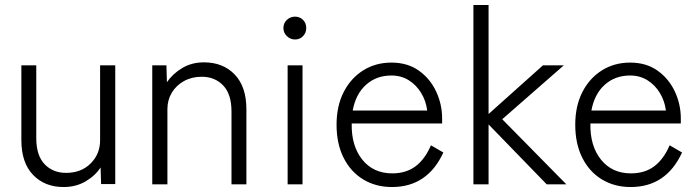

<svg xmlns="http://www.w3.org/2000/svg" viewBox="-20 -742 2813 773"><path d="M236 11Q160 11 113 -38Q66 -87 66 -178V-479H126V-186Q126 -116 159.5 -81Q193 -46 246 -46Q307 -46 345 -84Q383 -122 383 -177V-479H444V-1H387L385 -68Q364 -35 325 -12Q286 11 236 11Z M593 0V-479H650L652 -411Q675 -445 713.5 -468Q752 -491 801 -491Q878 -491 925 -442Q972 -393 972 -302V0H912V-293Q912 -363 878.5 -398Q845 -433 792 -433Q752 -433 720.5 -415.5Q689 -398 671.5 -368.5Q654 -339 654 -303V0Z M1138 0V-479H1198V0ZM1168 -583Q1149 -583 1135 -596.5Q1121 -610 1121 -629Q1121 -649 1135 -662Q1149 -675 1168 -675Q1187 -675 1200 -662Q1213 -649 1213 -629Q1213 -610 1200 -596.5Q1187 -583 1168 -583Z M1558 11Q1493 11 1442.5 -19.5Q1392 -50 1363.5 -106.5Q1335 -163 1335 -240Q1335 -315 1363.5 -371Q1392 -427 1442 -458.5Q1492 -490 1556 -490Q1621 -490 1666.5 -457.5Q1712 -425 1736 -373.5Q1760 -322 1760 -265V-245H1396Q1394 -155 1438.5 -99.5Q1483 -44 1559 -44Q1615 -44 1653 -72.5Q1691 -101 1715 -157L1765 -128Q1701 11 1558 11ZM1400 -297H1700Q1695 -336 1675.5 -368Q1656 -400 1625.5 -419Q1595 -438 1556 -438Q1495 -438 1453.5 -400.5Q1412 -363 1400 -297Z M1886 0V-722H1947V-283L2166 -479H2250L2002 -262L2260 0H2181L1947 -241V0Z M2519 11Q2454 11 2403.5 -19.5Q2353 -50 2324.5 -106.5Q2296 -163 2296 -240Q2296 -315 2324.5 -371Q2353 -427 2403 -458.5Q2453 -490 2517 -490Q2582 -490 2627.5 -457.5Q2673 -425 2697 -373.5Q2721 -322 2721 -265V-245H2357Q2355 -155 2399.5 -99.5Q2444 -44 2520 -44Q2576 -44 2614 -72.5Q2652 -101 2676 -157L2726 -128Q2662 11 2519 11ZM2361 -297H2661Q2656 -336 2636.5 -368Q2617 -400 2586.5 -419Q2556 -438 2517 -438Q2456 -438 2414.5 -400.5Q2373 -363 2361 -297Z"/></svg>

Font: Zen Kaku Gothic Antique
Style: Regular
Weight: 400
Designer: Yoshimichi Ohira
Foundry: Positype
Version: Version 1.001